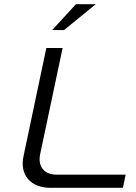

<svg xmlns="http://www.w3.org/2000/svg" viewBox="-20 -900 654 920"><path d="M202 -670 93 -153C73 -62 126 0 222 0H569L582 -63H252C192 -63 159 -102 173 -164L280 -670ZM230 -756H287L439 -880H344Z"/></svg>

Font: LT Wave Light
Style: Italic
Weight: 300
Designer: Daniel Lyons
Version: Version 2.5 (Glyphs App)